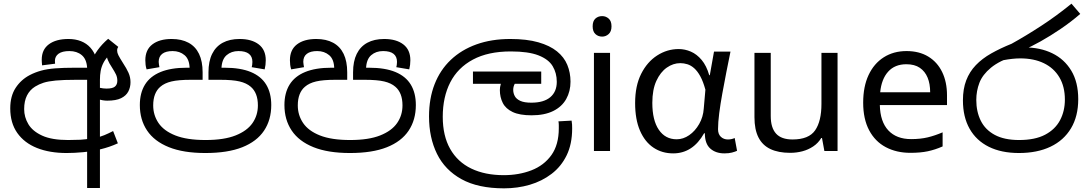

<svg xmlns="http://www.w3.org/2000/svg" viewBox="-20 -825 5947 1049"><path d="M344 11Q251 11 182 -16.5Q113 -44 74.5 -98.5Q36 -153 36 -233Q36 -300 65.5 -345Q95 -390 143 -415Q172 -430 204.5 -439Q237 -448 281.5 -451.5Q326 -455 389 -455H456Q453 -502 426.5 -524Q400 -546 359 -546Q320 -546 300 -531.5Q280 -517 280 -492Q280 -488 280.5 -484Q281 -480 281 -477L210 -468Q209 -477 208.5 -485Q208 -493 208 -499Q208 -554 247 -583Q286 -612 354 -612Q392 -612 422.5 -600Q453 -588 474 -564.5Q495 -541 506 -507.5Q517 -474 517 -430V-389H396Q326 -389 284.5 -385Q243 -381 218 -373Q193 -365 172 -352Q143 -334 127.5 -303.5Q112 -273 112 -229Q112 -185 135 -146.5Q158 -108 210.5 -84Q263 -60 352 -60Q387 -60 419 -61.5Q451 -63 482 -70L502 -72Q527 -77 550 -86.5Q573 -96 598 -109L624 -42Q578 -21 529.5 -9.5Q481 2 434 6.5Q387 11 344 11ZM456 202V-393Q461 -439 475 -478Q489 -517 513 -550.5Q537 -584 571 -613L626 -569Q612 -558 600 -547Q588 -536 578 -526Q556 -503 545 -481.5Q534 -460 530 -437.5Q526 -415 526 -389V202ZM566 -275Q544 -275 514 -283Q484 -291 463 -310L478 -366Q504 -350 524 -345.5Q544 -341 562 -341Q595 -341 608 -352Q621 -363 621 -384Q621 -403 613.5 -418.5Q606 -434 592 -456Q576 -480 569 -497.5Q562 -515 562 -536L626 -569Q623 -564 621.5 -560Q620 -556 620 -548Q620 -537 627 -523Q634 -509 653 -479Q671 -452 682 -427.5Q693 -403 693 -376Q693 -348 681 -325Q669 -302 641.5 -288.5Q614 -275 566 -275Z M1102 11Q982 11 902.5 -21Q823 -53 783.5 -112Q744 -171 744 -251Q744 -317 772 -362.5Q800 -408 857 -431.5Q914 -455 1000 -455H1023L1016 -452Q1015 -501 988.5 -523.5Q962 -546 923 -546Q886 -546 866.5 -531Q847 -516 847 -487Q847 -482 848.5 -472.5Q850 -463 851 -458L781 -446Q777 -458 775.5 -470.5Q774 -483 774 -496Q774 -553 812.5 -582.5Q851 -612 918 -612Q972 -612 1010 -591.5Q1048 -571 1067.5 -530.5Q1087 -490 1087 -430V-389H1022Q955 -389 917 -380Q879 -371 856 -351Q837 -335 827 -309.5Q817 -284 817 -249Q817 -196 846 -153Q875 -110 938 -85Q1001 -60 1103 -60Q1204 -60 1267 -85Q1330 -110 1359.5 -152.5Q1389 -195 1389 -249Q1389 -284 1379 -309.5Q1369 -335 1350 -351Q1327 -371 1289 -380Q1251 -389 1183 -389H1119V-430Q1119 -490 1139 -530.5Q1159 -571 1197 -591.5Q1235 -612 1289 -612Q1355 -612 1393.5 -582.5Q1432 -553 1432 -496Q1432 -483 1430.5 -470.5Q1429 -458 1426 -446L1355 -458Q1357 -463 1358 -472.5Q1359 -482 1359 -487Q1359 -516 1340 -531Q1321 -546 1283 -546Q1244 -546 1218 -523.5Q1192 -501 1190 -452L1186 -455H1206Q1294 -455 1350.5 -431.5Q1407 -408 1434.5 -362.5Q1462 -317 1462 -251Q1462 -170 1422.5 -111Q1383 -52 1303.5 -20.5Q1224 11 1102 11Z M1892 11Q1772 11 1692.5 -21Q1613 -53 1573.5 -112Q1534 -171 1534 -251Q1534 -317 1562 -362.5Q1590 -408 1647 -431.5Q1704 -455 1790 -455H1813L1806 -452Q1805 -501 1778.5 -523.5Q1752 -546 1713 -546Q1676 -546 1656.5 -531Q1637 -516 1637 -487Q1637 -482 1638.5 -472.5Q1640 -463 1641 -458L1571 -446Q1567 -458 1565.5 -470.5Q1564 -483 1564 -496Q1564 -553 1602.5 -582.5Q1641 -612 1708 -612Q1762 -612 1800 -591.5Q1838 -571 1857.5 -530.5Q1877 -490 1877 -430V-389H1812Q1745 -389 1707 -380Q1669 -371 1646 -351Q1627 -335 1617 -309.5Q1607 -284 1607 -249Q1607 -196 1636 -153Q1665 -110 1728 -85Q1791 -60 1893 -60Q1994 -60 2057 -85Q2120 -110 2149.5 -152.5Q2179 -195 2179 -249Q2179 -284 2169 -309.5Q2159 -335 2140 -351Q2117 -371 2079 -380Q2041 -389 1973 -389H1909V-430Q1909 -490 1929 -530.5Q1949 -571 1987 -591.5Q2025 -612 2079 -612Q2145 -612 2183.5 -582.5Q2222 -553 2222 -496Q2222 -483 2220.5 -470.5Q2219 -458 2216 -446L2145 -458Q2147 -463 2148 -472.5Q2149 -482 2149 -487Q2149 -516 2130 -531Q2111 -546 2073 -546Q2034 -546 2008 -523.5Q1982 -501 1980 -452L1976 -455H1996Q2084 -455 2140.5 -431.5Q2197 -408 2224.5 -362.5Q2252 -317 2252 -251Q2252 -170 2212.5 -111Q2173 -52 2093.5 -20.5Q2014 11 1892 11Z M2734 204Q2592 204 2501.5 154Q2411 104 2367.5 15.5Q2324 -73 2324 -189Q2324 -287 2354.5 -365Q2385 -443 2443 -498Q2501 -553 2583 -582.5Q2665 -612 2768 -612Q2858 -612 2921 -594Q2984 -576 3023 -544.5Q3062 -513 3079.5 -470.5Q3097 -428 3097 -379Q3097 -326 3073.5 -284Q3050 -242 3002.5 -218.5Q2955 -195 2884 -195Q2819 -195 2781 -213Q2743 -231 2727 -262.5Q2711 -294 2711 -333Q2711 -349 2716 -365.5Q2721 -382 2728 -396L2771 -374L2729 -367H2564V-434H2937V-367H2756L2817 -398Q2801 -383 2792.5 -367.5Q2784 -352 2784 -334Q2784 -316 2792.5 -300Q2801 -284 2822.5 -274Q2844 -264 2883 -264Q2951 -264 2986.5 -294Q3022 -324 3022 -378Q3022 -426 2999.5 -463.5Q2977 -501 2922 -522.5Q2867 -544 2771 -544Q2647 -544 2564 -499.5Q2481 -455 2440 -375Q2399 -295 2399 -187Q2399 -83 2439.5 -11.5Q2480 60 2555 96Q2630 132 2732 132Q2815 132 2883.5 105.5Q2952 79 2992.5 22.5Q3033 -34 3033 -124Q3033 -129 3033 -141Q3033 -153 3031 -162L3103 -166Q3105 -155 3105.5 -144.5Q3106 -134 3106 -123Q3106 -38 3076 23.5Q3046 85 2993.5 125Q2941 165 2874.5 184.5Q2808 204 2734 204Z M3313 -536V0H3225V-536ZM3270 -737Q3290 -737 3305.5 -723.5Q3321 -710 3321 -681Q3321 -653 3305.5 -639Q3290 -625 3270 -625Q3248 -625 3233 -639Q3218 -653 3218 -681Q3218 -710 3233 -723.5Q3248 -737 3270 -737Z M3658 13Q3597 13 3550 -18.5Q3503 -50 3476.5 -111.5Q3450 -173 3450 -262Q3450 -356 3483 -421.5Q3516 -487 3570.5 -522Q3625 -557 3688 -557Q3722 -557 3754.5 -543Q3787 -529 3813.5 -497.5Q3840 -466 3855 -414H3858L3881 -543H3971Q3960 -490 3948.5 -431Q3937 -372 3926.5 -314.5Q3916 -257 3909.5 -206.5Q3903 -156 3903 -119Q3903 -92 3918.5 -77.5Q3934 -63 3957 -63Q3966 -63 3976 -65Q3986 -67 3994 -71L4007 -1Q3996 4 3979 8.5Q3962 13 3938 13Q3890 13 3860.5 -13.5Q3831 -40 3831 -97H3827Q3765 13 3658 13ZM3677 -64Q3713 -64 3745.5 -86.5Q3778 -109 3800 -147.5Q3822 -186 3825 -232L3834 -335Q3822 -379 3806.5 -407.5Q3791 -436 3773 -452Q3755 -468 3735.5 -474Q3716 -480 3697 -480Q3658 -480 3623 -455.5Q3588 -431 3566 -383Q3544 -335 3544 -263Q3544 -168 3579.5 -116Q3615 -64 3677 -64Z M4556 -536V0H4484L4471 -71H4467Q4450 -43 4423 -25Q4396 -7 4364 1.5Q4332 10 4297 10Q4233 10 4189.5 -10.5Q4146 -31 4124 -74Q4102 -117 4102 -185V-536H4191V-191Q4191 -127 4220 -95Q4249 -63 4310 -63Q4399 -63 4433.5 -113Q4468 -163 4468 -257V-536Z M4933 -546Q5002 -546 5051.5 -516Q5101 -486 5127.5 -431.5Q5154 -377 5154 -304V-251H4787Q4789 -160 4833.5 -112.5Q4878 -65 4958 -65Q5009 -65 5048.5 -74.5Q5088 -84 5130 -102V-25Q5089 -7 5049 1.5Q5009 10 4954 10Q4878 10 4819.5 -21Q4761 -52 4728.5 -113.5Q4696 -175 4696 -264Q4696 -352 4725.5 -415Q4755 -478 4808.5 -512Q4862 -546 4933 -546ZM4932 -474Q4869 -474 4832.5 -433.5Q4796 -393 4789 -321H5062Q5062 -367 5048 -401Q5034 -435 5005.5 -454.5Q4977 -474 4932 -474Z M5547 11Q5451 11 5382.5 -23Q5314 -57 5277.5 -121.5Q5241 -186 5241 -277Q5241 -339 5259 -386Q5277 -433 5311.5 -469Q5346 -505 5395.5 -533Q5445 -561 5507 -586Q5583 -628 5667.5 -683Q5752 -738 5834 -805L5882 -749Q5831 -705 5775 -667Q5719 -629 5665.5 -599Q5612 -569 5567 -550L5525 -521Q5440 -493 5394 -455Q5348 -417 5331 -372.5Q5314 -328 5314 -279Q5314 -215 5338.5 -165.5Q5363 -116 5415 -88Q5467 -60 5548 -60Q5635 -60 5690 -89Q5745 -118 5771.5 -168Q5798 -218 5798 -281Q5798 -352 5768 -402.5Q5738 -453 5683.5 -479.5Q5629 -506 5554 -506Q5534 -506 5510.5 -503.5Q5487 -501 5463.5 -496.5Q5440 -492 5419 -485L5494 -555Q5511 -562 5531 -564Q5551 -566 5578 -566Q5663 -566 5729 -534Q5795 -502 5833 -439Q5871 -376 5871 -283Q5871 -190 5831.5 -124Q5792 -58 5719.5 -23.5Q5647 11 5547 11Z"/></svg>

Font: lsinhala05
Style: Book
Weight: 400
Designer: Jelle Bosma - Monotype Design Team
Foundry: Monotype Imaging Inc.
Version: Version 2.003